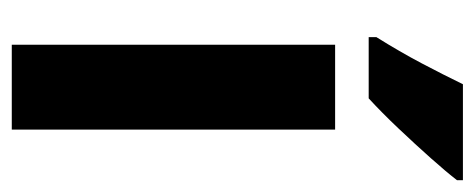

<svg xmlns="http://www.w3.org/2000/svg" viewBox="-260 -546 806 326"><g transform="rotate(90 143.0 -383.0)"><path d="M200 0H56V-549H200ZM286 -756Q273 -739 249 -712Q225 -685 198 -656.5Q171 -628 147 -606H43V-619Q68 -659 87.5 -696Q107 -733 123 -766H286Z"/></g></svg>

Font: Noto Sans Gujarati ExtraCondensed ExtraBold
Style: Regular
Weight: 800
Width: 2
Designer: Jelle Bosma - Monotype Design Team, Universal Thirst
Foundry: Monotype Imaging Inc.
Version: Version 2.106; ttfautohint (v1.8.4.7-5d5b)